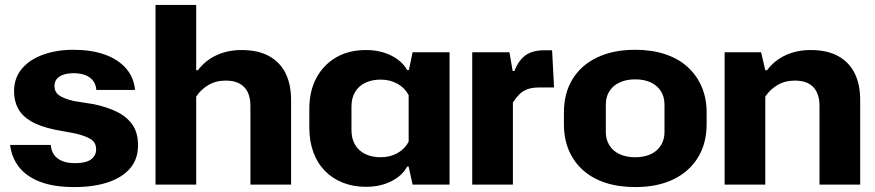

<svg xmlns="http://www.w3.org/2000/svg" viewBox="-20 -749 3550 779"><path d="M282 10Q198 10 142.5 -11.5Q87 -33 57 -71.5Q27 -110 21 -161H186Q188 -136 200 -120Q212 -104 233 -95.5Q254 -87 284 -87Q328 -87 349 -102Q370 -117 370 -143Q370 -170 349.5 -183.5Q329 -197 288 -207L202 -223Q141 -236 105 -257.5Q69 -279 53 -309.5Q37 -340 37 -378Q37 -433 69 -470.5Q101 -508 155.5 -527.5Q210 -547 278 -547Q350 -547 404 -528Q458 -509 490.5 -472.5Q523 -436 528 -384H371Q369 -408 356.5 -423Q344 -438 324 -445Q304 -452 280 -452Q254 -452 236 -445.5Q218 -439 209.5 -427.5Q201 -416 201 -400Q201 -376 219.5 -362.5Q238 -349 280 -339L362 -326Q414 -315 454 -295.5Q494 -276 517 -243.5Q540 -211 540 -159Q540 -103 507.5 -65.5Q475 -28 417 -9Q359 10 282 10Z M611 0V-729H776V-464H783Q813 -504 858.5 -525Q904 -546 960 -546Q1027 -546 1071.5 -521.5Q1116 -497 1138.5 -452Q1161 -407 1161 -343V0H996V-320Q996 -353 984.5 -376Q973 -399 951 -410.5Q929 -422 896 -422Q856 -422 825.5 -404Q795 -386 776 -357V0Z M1465 9Q1413 9 1370.5 -8Q1328 -25 1297.5 -56.5Q1267 -88 1251 -132.5Q1235 -177 1235 -231V-307Q1235 -379 1263.5 -432.5Q1292 -486 1343.5 -516Q1395 -546 1465 -546Q1522 -546 1566.5 -524Q1611 -502 1632 -465H1639L1654 -537H1804V0H1654L1638 -73H1632Q1611 -35 1566.5 -13Q1522 9 1465 9ZM1524 -111Q1563 -111 1593 -128Q1623 -145 1638 -174V-363Q1623 -392 1593 -409Q1563 -426 1524 -426Q1489 -426 1462 -413Q1435 -400 1420.5 -375.5Q1406 -351 1406 -317V-221Q1406 -187 1420.5 -162Q1435 -137 1462 -124Q1489 -111 1524 -111Z M1896 0V-537H2047L2060 -461H2067Q2085 -506 2113.5 -525.5Q2142 -545 2187 -545H2220L2228 -394H2166Q2139 -394 2120 -387Q2101 -380 2087.5 -366.5Q2074 -353 2061 -333V0Z M2557 10Q2490 10 2436.5 -7.5Q2383 -25 2345.5 -58.5Q2308 -92 2288 -139Q2268 -186 2268 -245V-293Q2268 -371 2303 -428Q2338 -485 2403 -516Q2468 -547 2557 -547Q2624 -547 2677.5 -529.5Q2731 -512 2768.5 -478.5Q2806 -445 2826.5 -398Q2847 -351 2847 -293V-245Q2847 -167 2811.5 -109.5Q2776 -52 2711.5 -21Q2647 10 2557 10ZM2557 -111Q2594 -111 2620.5 -123.5Q2647 -136 2661.5 -159.5Q2676 -183 2676 -212V-325Q2676 -356 2661.5 -379Q2647 -402 2620.5 -414.5Q2594 -427 2557 -427Q2521 -427 2494 -414.5Q2467 -402 2452.5 -379Q2438 -356 2438 -325V-212Q2438 -183 2452.5 -159.5Q2467 -136 2494 -123.5Q2521 -111 2557 -111Z M2920 0V-537H3068L3085 -464H3092Q3122 -504 3167.5 -525Q3213 -546 3269 -546Q3336 -546 3380.5 -521.5Q3425 -497 3447.5 -452Q3470 -407 3470 -343V0H3305V-320Q3305 -353 3293.5 -376Q3282 -399 3260 -410.5Q3238 -422 3205 -422Q3165 -422 3134.5 -404Q3104 -386 3085 -357V0Z"/></svg>

Font: Hubot Sans
Style: Bold
Weight: 700
Designer: Deni Anggara
Foundry: GitHub, Inc., Subsidiary of Microsoft Corporation
Version: Version 2.000